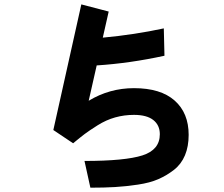

<svg xmlns="http://www.w3.org/2000/svg" viewBox="-20 -828 1040 891"><path d="M227.5 -224.6 357.4 -807.6 484.4 -774.4 457 -653.3Q604.5 -667 740.2 -696.3L743.2 -569.3Q582 -534.2 428.7 -524.4L391.6 -360.4Q488.3 -418.9 601.6 -418.9Q725.6 -418.9 790.5 -361.3Q855.5 -303.7 855.5 -202.1Q855.5 -148.4 838.4 -107.4Q821.3 -66.4 787.6 -40Q753.9 -13.7 714.8 3.4Q675.8 20.5 619.6 28.8Q563.5 37.1 514.2 40Q464.8 43 399.4 43L372.1 -81.1Q560.5 -81.1 641.1 -106.9Q721.7 -132.8 721.7 -205.1Q721.7 -247.1 691.4 -271Q661.1 -294.9 601.6 -294.9Q556.6 -294.9 514.6 -283.2Q472.7 -271.5 433.1 -246.6Q393.6 -221.7 373.5 -206.5Q353.5 -191.4 319.3 -163.1Z"/></svg>

Font: Gothic A1 ExtraBold
Style: Regular
Weight: 800
Designer: HanYang I&C Co.,Ltd.
Foundry: HanYang I&C Co.,Ltd.
Version: Version 2.50